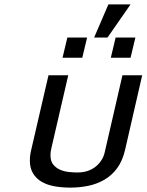

<svg xmlns="http://www.w3.org/2000/svg" viewBox="-20 -843 668 875"><path d="M201 -500H291L214 -167Q210 -151 210 -136Q210 -108 223 -92.5Q236 -77 255 -69Q274 -61 295.5 -59Q317 -57 333 -57Q360 -57 381 -64.5Q402 -72 417.5 -85Q433 -98 443 -114Q453 -130 457 -148L538 -500H628L550 -160Q538 -109 513.5 -76Q489 -43 455 -23.5Q421 -4 381.5 4Q342 12 300 12Q262 12 228.5 6Q195 0 170 -14.5Q145 -29 130.5 -53Q116 -77 116 -112Q116 -134 122 -159ZM470 -672H409L474 -823H575ZM265 -580 287 -672H377L355 -580ZM485 -580 507 -672H597L575 -580Z"/></svg>

Font: Perun
Style: Italic
Weight: 400
Italic angle: -12°
Foundry: Copyright (c) Stefan Peev, Context Ltd, 2016
Version: Version 1.027